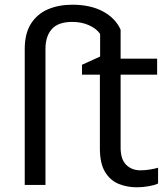

<svg xmlns="http://www.w3.org/2000/svg" viewBox="-20 -785 713 815"><path d="M561 10Q519 10 483.5 -4.5Q448 -19 426 -55Q404 -91 404 -156V-468H328V-510L405 -545V-641Q389 -664 357.5 -678Q326 -692 287 -692Q227 -692 200 -661.5Q173 -631 173 -577V0H85V-577Q85 -643 111.5 -684.5Q138 -726 183.5 -745.5Q229 -765 287 -765Q364 -765 417 -736.5Q470 -708 492 -659V-536H647V-468H492V-158Q492 -109 515.5 -85.5Q539 -62 576 -62Q596 -62 617 -65.5Q638 -69 651 -73V-6Q637 1 611 5.5Q585 10 561 10Z"/></svg>

Font: Go Noto Current
Style: Regular
Weight: 400
Designer: Monotype Design Team
Foundry: Monotype Imaging Inc.
Version: Version 2.007; ttfautohint (v1.8) -l 8 -r 50 -G 200 -x 14 -D